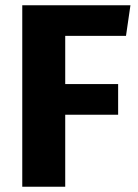

<svg xmlns="http://www.w3.org/2000/svg" viewBox="-20 -713 527 733"><path d="M65 -693H478L461 -576H229V-392H431V-275H229V0H65Z"/></svg>

Font: FiraGOUPP
Style: Bold
Weight: 700
Designer: bBox Type
Foundry: bBox Type GmbH
Version: Version 1.001